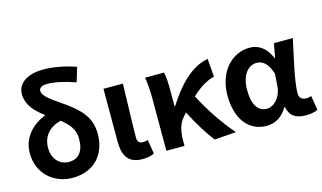

<svg xmlns="http://www.w3.org/2000/svg" viewBox="-94 -1105 2371 1412"><g transform="rotate(-15 1091.5 -399.0)"><path d="M312 -106C246 -106 189 -156 189 -245C189 -336 244 -393 330 -415C385 -372 427 -324 427 -252C427 -154 383 -106 312 -106ZM550 -767C469 -794 382 -812 305 -812C168 -812 105 -749 105 -678C105 -592 166 -532 232 -484C133 -444 49 -365 49 -243C49 -82 170 14 308 14C472 14 569 -94 569 -252C569 -376 501 -444 402 -516C317 -578 242 -619 242 -665C242 -686 260 -702 304 -702C361 -702 434 -686 517 -657Z M840 14C884 14 908 6 930 -4L912 -112C900 -108 887 -106 878 -106C848 -106 833 -117 833 -152C833 -257 840 -423 843 -560H695V-159C695 -54 729 14 840 14Z M1554 0C1477 -85 1386 -222 1330 -332C1393 -390 1444 -422 1503 -436L1492 -574C1364 -552 1256 -436 1171 -300H1167V-423C1167 -475 1165 -525 1156 -560H1012C1022 -503 1024 -437 1024 -393V0H1162V-32C1162 -113 1176 -169 1216 -212L1236 -235C1287 -135 1342 -47 1389 12Z M1785 14C1853 14 1906 -19 1945 -85H1949C1963 -14 2009 14 2084 14C2126 14 2156 6 2175 -4L2157 -113C2144 -108 2131 -106 2120 -106C2088 -106 2065 -121 2065 -158C2065 -248 2108 -425 2137 -560H1993L1973 -453H1969C1934 -539 1875 -574 1810 -574C1680 -574 1563 -463 1563 -275C1563 -93 1652 14 1785 14ZM1819 -107C1754 -107 1713 -162 1713 -277C1713 -398 1772 -453 1831 -453C1878 -453 1917 -422 1942 -341L1935 -242C1929 -168 1875 -107 1819 -107Z"/></g></svg>

Font: Noto Sans Mono CJK JP Bold
Style: Regular
Weight: 700
Designer: Ryoko NISHIZUKA (kana & ideographs); Paul D. Hunt (Latin, Greek & Cyrillic); Wenlong ZHANG (bopomofo); Sandoll Communica
Foundry: Adobe Systems Incorporated
Version: Version 1.004;PS 1.004;hotconv 1.0.82;makeotf.lib2.5.63406